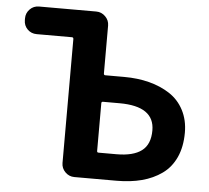

<svg xmlns="http://www.w3.org/2000/svg" viewBox="-52 -796 929 852"><g transform="rotate(5 412.0 -370.0)"><path d="M309.6 0Q286.1 0 269 -17.1Q252 -34.2 252 -57.6V-609.4Q252 -617.2 245.1 -617.2H87.9Q63.5 -617.2 46.9 -633.8Q30.3 -650.4 30.3 -674.8V-682.6Q30.3 -706.1 46.9 -723.1Q63.5 -740.2 87.9 -740.2H342.8Q366.2 -740.2 383.3 -723.1Q400.4 -706.1 400.4 -682.6V-469.7Q400.4 -461.9 407.2 -461.9H491.2Q551.8 -461.9 603 -448.7Q654.3 -435.5 694.8 -409.2Q735.4 -382.8 758.3 -338.9Q781.2 -294.9 781.2 -239.3Q781.2 -175.8 759.8 -128.9Q738.3 -82 699.2 -54.2Q660.2 -26.4 609.9 -13.2Q559.6 0 497.1 0ZM400.4 -124Q400.4 -117.2 407.2 -117.2H487.3Q561.5 -117.2 599.1 -145.5Q636.7 -173.8 636.7 -236.3Q636.7 -343.8 481.4 -343.8H407.2Q400.4 -343.8 400.4 -336.9Z"/></g></svg>

Font: Gen Jyuu Gothic Bold
Style: Bold
Weight: 700
Designer: [Source Han Sans]
Ryoko NISHIZUKA  (kana & ideographs); Paul D. Hunt (Latin, Greek & Cyrillic); Wenlong ZHANG  (bopomofo
Version: Version 1.002.20150607